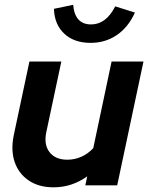

<svg xmlns="http://www.w3.org/2000/svg" viewBox="-20 -780 624 808"><path d="M205.4 8.3Q143.6 8.3 101.1 -20.3Q58.7 -48.9 41.8 -98Q25 -147.2 37.7 -210L103.8 -521H238.1L174.7 -223Q163.9 -171.2 188.5 -139.6Q213.1 -107.9 262.8 -107.9Q294.7 -107.9 322.4 -120.4Q350.1 -132.8 372.4 -156.3L449.6 -521H583.8L473.2 0H339L347.1 -37.8Q282.3 8.3 205.4 8.3ZM361.3 -599.6Q291.7 -599.6 250.4 -638.3Q209.1 -677 207 -742.9L288 -759.8Q291.2 -718.9 310.1 -698.1Q329 -677.2 363.3 -677.2Q426.3 -677.2 464.9 -753.2L547.8 -727.2Q519.9 -665.2 471.5 -632.4Q423.2 -599.6 361.3 -599.6Z"/></svg>

Font: Red Hat Display VF
Style: Italic
Weight: 300
Italic angle: -12°
Designer: Pentagram, MCKL
Foundry: Pentagram, MCKL
Version: Version 1.023